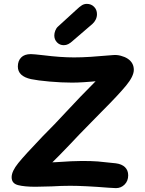

<svg xmlns="http://www.w3.org/2000/svg" viewBox="-20 -983 750 990"><path d="M541 -15Q416 -25 342 -25Q296 -25 248 -22Q188 -20 163 -20Q106 -20 73 -28.5Q40 -37 40 -69Q40 -100 74.5 -142.5Q109 -185 199 -279Q265 -345 320 -405Q395 -486 473 -564L451 -562Q440 -561 409.5 -559Q379 -557 351 -557Q297 -557 235 -562.5Q173 -568 140 -575Q72 -590 72 -640Q72 -669 89 -686.5Q106 -704 139 -704Q153 -704 205 -698Q293 -687 362 -687Q402 -687 448 -690Q494 -693 563 -699Q582 -701 603 -695.5Q624 -690 639 -680Q670 -659 670 -623Q670 -590 630 -541.5Q590 -493 506 -409L451 -353Q378 -279 345 -243Q283 -178 250 -146Q258 -147 272 -147Q356 -153 403 -153Q453 -153 484.5 -150.5Q516 -148 577 -141Q608 -137 624.5 -121Q641 -105 641 -79Q641 -50 622.5 -31.5Q604 -13 578 -13ZM260 -800Q260 -812 265 -825Q270 -838 279 -846L372 -931Q391 -949 402.5 -956Q414 -963 428 -963Q450 -963 465 -948Q480 -933 480 -910Q480 -895 473.5 -882Q467 -869 457 -860L357 -774Q343 -761 332 -755.5Q321 -750 309 -750Q288 -750 274 -764.5Q260 -779 260 -800Z"/></svg>

Font: Mali
Style: Bold
Weight: 700
Designer: Kitiyaporn Chalermlarp | Katatrad Aksorn Co.,Ltd.
Foundry: Cadson Demak Co.,Ltd.
Version: Version 1.000; ttfautohint (v1.6)